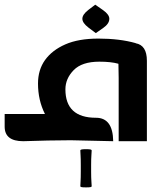

<svg xmlns="http://www.w3.org/2000/svg" viewBox="-20 -606 699 824"><path d="M79.6 0Q0 0 0 -62.5V-116.7H172.9Q143.1 -175.8 143.1 -247.6Q143.1 -306.2 173.3 -348.4Q203.6 -390.6 260.3 -415.5Q316.9 -440.4 402.8 -440.4Q492.7 -440.4 562.5 -420.9L562 -420.4Q610.4 -412.1 610.4 -345.2V0H489.3V-271.5L488.3 -330.6Q488.3 -331.5 487.8 -332.5Q456.1 -341.3 406.2 -341.3Q331.5 -341.3 296.1 -304.9Q260.7 -268.6 260.7 -222.7Q260.7 -100.6 392.1 -100.6Q464.4 -100.6 465.8 0Q440.9 0 292.5 -3.9H266.6Q197.8 -3.9 79.6 0ZM391.1 -463.9 359.4 -487.8Q333.5 -507.8 333.5 -525.4Q333.5 -543.9 359.9 -564L388.7 -585.9L422.4 -562.5Q449.2 -543.5 449.2 -525.4Q449.2 -504.4 423.3 -486.3ZM373.5 193.4Q373.5 195.8 368.7 197Q363.8 198.2 349.1 198.2Q334.5 198.2 329.6 197Q324.7 195.8 324.7 193.4Q324.7 188 325.7 172.9Q326.7 157.7 326.7 129.9V102.5Q326.7 74.7 325.7 59.6Q324.7 44.4 324.7 39.6Q324.7 37.1 329.6 35.6Q334.5 34.2 349.1 34.2Q363.8 34.2 368.7 35.6Q373.5 37.1 373.5 39.6Q373.5 44.4 372.3 59.6Q371.1 74.7 371.1 102.5V129.9Q371.1 157.7 372.3 172.9Q373.5 188 373.5 193.4Z"/></svg>

Font: ALMAS
Style: Bold
Weight: 700
Designer: ALMAS Font/ by Husham Jawad Kadhim, derived from the Bainsely font by/ Paul James MIller
Foundry: High-Logic / Made with FontCreator
Version: Version 1.411;September 19, 2021;FontCreator 14.0.0.2814 32-